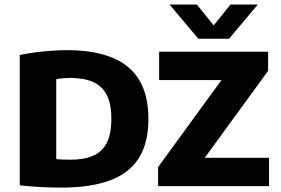

<svg xmlns="http://www.w3.org/2000/svg" viewBox="-20 -824 1242 850"><path d="M251.5 6.5Q208.5 6.5 159.8 4Q111 1.5 67.5 -3.5V-580.5Q98 -587 133.5 -591.8Q169 -596.5 205.8 -599.2Q242.5 -602 276.5 -602Q456 -602 546.5 -527.8Q637 -453.5 637 -297Q637 -190.5 594.2 -123.5Q551.5 -56.5 466 -25Q380.5 6.5 251.5 6.5ZM292 -117Q352.5 -117 392.8 -134.8Q433 -152.5 453 -192.2Q473 -232 473 -298Q473 -363.5 452.8 -403.2Q432.5 -443 392 -461Q351.5 -479 292 -479Q276.5 -479 259.5 -477.5Q242.5 -476 229 -473.5V-119.5Q245.5 -118 261 -117.5Q276.5 -117 292 -117ZM680 0V-84.5L979.5 -495.5L980.5 -469.5H684.5V-595H1167V-510.5L867.5 -99.5L866.5 -125.5H1171V0ZM858 -652.5 730.5 -804H851.5L938.5 -696H913.5L1000.5 -804H1121.5L994 -652.5Z"/></svg>

Font: Encode Sans SC Condensed Thin
Style: Bold
Weight: 700
Version: Version 3.002